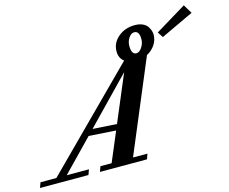

<svg xmlns="http://www.w3.org/2000/svg" viewBox="-189 -1033 1429 1198"><g transform="rotate(-15 526.0 -434.5)"><path d="M912.1 -711.4 888.7 -747.1 1089.4 -868.7 1124 -811ZM-72.3 0 -60.1 -33.7H42.5L640.6 -632.3Q609.4 -655.8 609.4 -698.7Q609.4 -753.4 653.3 -791Q697.3 -828.6 761.2 -828.6Q791 -828.6 812 -818.8Q833 -809.1 842.8 -793.9Q852.5 -778.8 856.4 -765.9Q860.4 -752.9 860.4 -741.2Q860.4 -706.1 840.3 -676Q820.3 -646 787.1 -628.4L537.6 -33.7H630.9L618.7 0H314.9L327.1 -33.7H399.4L479.5 -223.6L304.7 -234.9L109.4 -33.7H252.9L240.7 0ZM727.1 -656.2Q746.1 -656.2 762.7 -680.9Q779.3 -705.6 779.3 -734.4Q779.3 -786.6 746.6 -786.6Q726.6 -786.6 710.9 -763.4Q695.3 -740.2 695.3 -711.4Q695.3 -656.2 727.1 -656.2ZM339.8 -271 495.1 -261.2 622.1 -562.5Z"/></g></svg>

Font: Elstob 10pt
Style: Bold Italic
Weight: 700
Italic angle: -20°
Designer: Peter S. Baker
Version: Version 1.015